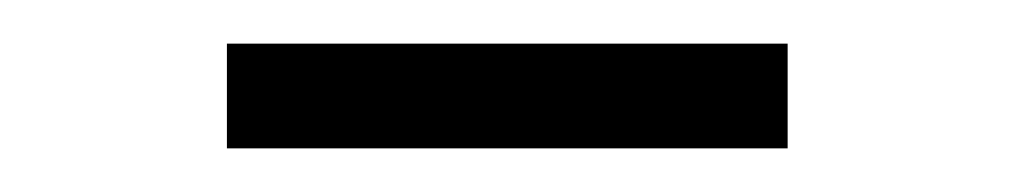

<svg xmlns="http://www.w3.org/2000/svg" viewBox="-20 -709 465 88"><path d="M341 -689V-641H84V-689Z"/></svg>

Font: Nacelle Light
Style: Regular
Weight: 300
Designer: Sora Sagano
Foundry: Sora Sagano
Version: Version 1.000;FEAKit 1.0